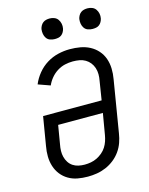

<svg xmlns="http://www.w3.org/2000/svg" viewBox="-138 -1034 876 1128"><g transform="rotate(-15 300.0 -470.0)"><path d="M254 8Q222 8 192 2.5Q162 -3 136.5 -18Q111 -33 93 -56Q75 -79 66 -107.5Q57 -136 56.5 -167Q56 -198 62 -230L91 -404H447L465 -517Q469 -537 469 -557Q469 -577 463 -595.5Q457 -614 445.5 -628.5Q434 -643 418 -652.5Q402 -662 382.5 -665.5Q363 -669 342 -669Q318 -669 294 -663.5Q270 -658 247.5 -644Q225 -630 208 -609.5Q191 -589 181 -566L108 -592Q122 -626 146.5 -656Q171 -686 203.5 -706Q236 -726 272 -734.5Q308 -743 343 -743Q376 -743 407 -737.5Q438 -732 464.5 -718Q491 -704 511 -681.5Q531 -659 541 -630.5Q551 -602 552 -570Q553 -538 547 -505L495 -190Q491 -163 481.5 -136Q472 -109 455 -85Q438 -61 414.5 -42.5Q391 -24 364 -12.5Q337 -1 309 3.5Q281 8 254 8ZM254 -65Q273 -65 292 -68.5Q311 -72 328.5 -80.5Q346 -89 361.5 -102Q377 -115 387.5 -131.5Q398 -148 404 -166Q410 -184 413 -202L435 -331H163L144 -218Q140 -198 139.5 -179Q139 -160 143.5 -142Q148 -124 158 -108.5Q168 -93 183 -83Q198 -73 216.5 -69Q235 -65 254 -65ZM505 -823Q490 -823 476.5 -828Q463 -833 455 -844.5Q447 -856 444.5 -870.5Q442 -885 444 -900Q446 -910 451.5 -920Q457 -930 465.5 -936.5Q474 -943 484.5 -945.5Q495 -948 506 -948Q521 -948 534.5 -942.5Q548 -937 556 -925.5Q564 -914 567 -899.5Q570 -885 567 -870Q565 -860 559.5 -850Q554 -840 545.5 -833.5Q537 -827 526.5 -825Q516 -823 505 -823ZM275 -823Q260 -823 246.5 -828Q233 -833 225 -844.5Q217 -856 214.5 -870.5Q212 -885 214 -900Q216 -910 221.5 -920Q227 -930 235.5 -936.5Q244 -943 254.5 -945.5Q265 -948 276 -948Q291 -948 304.5 -942.5Q318 -937 326 -925.5Q334 -914 337 -899.5Q340 -885 337 -870Q335 -860 329.5 -850Q324 -840 315.5 -833.5Q307 -827 296.5 -825Q286 -823 275 -823Z"/></g></svg>

Font: Iosevka Aile
Style: Italic
Weight: 400
Italic angle: -9°
Designer: Belleve Invis
Foundry: Belleve Invis
Version: Version 28.0.1; ttfautohint (v1.8.4)